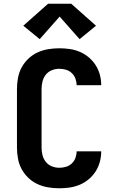

<svg xmlns="http://www.w3.org/2000/svg" viewBox="-20 -1002 640 1030"><path d="M298 8Q268 8 238 3Q208 -2 181 -14.5Q154 -27 132 -48Q110 -69 96 -95Q82 -121 76.5 -151Q71 -181 71 -210V-525Q71 -554 76.5 -584Q82 -614 96 -640Q110 -666 132 -687Q154 -708 181 -720.5Q208 -733 238 -738Q268 -743 298 -743Q326 -743 354 -739Q382 -735 408 -724Q434 -713 456 -694.5Q478 -676 493 -652.5Q508 -629 515.5 -601.5Q523 -574 523 -545Q523 -545 523 -545Q523 -545 523 -545H391Q391 -545 391 -545Q391 -545 391 -545Q391 -545 391 -545Q391 -545 391 -545Q391 -563 384.5 -580.5Q378 -598 364.5 -610.5Q351 -623 333.5 -628Q316 -633 298 -633Q277 -633 257.5 -625Q238 -617 225.5 -601Q213 -585 208 -565Q203 -545 203 -525V-210Q203 -190 208 -170Q213 -150 225.5 -134Q238 -118 257.5 -110Q277 -102 298 -102Q316 -102 333.5 -107Q351 -112 364.5 -124.5Q378 -137 384.5 -154.5Q391 -172 391 -190Q391 -190 391 -190Q391 -190 391 -190Q391 -190 391 -190Q391 -190 391 -190H523Q523 -190 523 -190Q523 -190 523 -190Q523 -161 515.5 -133.5Q508 -106 493 -82.5Q478 -59 456 -40.5Q434 -22 408 -11Q382 0 354 4Q326 8 298 8ZM193 -792 105 -864 238 -982H362L495 -864L407 -792L300 -913Z"/></svg>

Font: Iosevka Curly XBdEx
Style: Regular
Weight: 800
Width: 7
Monospace: yes
Designer: Belleve Invis
Foundry: Belleve Invis
Version: Version 11.1.0; ttfautohint (v1.8.3)